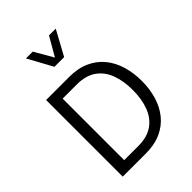

<svg xmlns="http://www.w3.org/2000/svg" viewBox="-266 -1073 1198 1198"><g transform="rotate(-45 332.5 -474.5)"><path d="M189.2 -948.7 278.1 -785.9H363.5L452.1 -948.7H392.5L320.8 -824.4L249.4 -948.7ZM601.4 -338Q601.4 -409.2 583 -470.9Q564.6 -532.6 527.1 -578.5Q489.5 -624.5 432.5 -650.4Q375.5 -676.2 298.6 -676.2H94.6V0H298.6Q375.5 0 432.5 -25.7Q489.5 -51.4 527.1 -97.6Q564.6 -143.8 583 -205.3Q601.4 -266.8 601.4 -338ZM521.5 -338Q521.5 -256.8 498.1 -195.7Q474.8 -134.5 425.6 -100.4Q376.4 -66.4 298.6 -66.4H173.8V-609.4H298.6Q376.4 -609.4 425.6 -575.5Q474.8 -541.6 498.1 -480.6Q521.5 -419.6 521.5 -338Z"/></g></svg>

Font: Estedad-FD VF
Style: Regular
Weight: 100
Designer: Amin Abedi
Version: Version 7.3